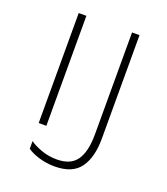

<svg xmlns="http://www.w3.org/2000/svg" viewBox="-134 -808 798 917"><g transform="rotate(20 265.0 -350.0)"><path d="M249 14Q208 14 170 2.5Q132 -9 110 -25V-64Q128 -50 166 -35.5Q204 -21 248 -21Q318 -21 348.5 -64.5Q379 -108 379 -196V-714H417V-188Q417 -93 378.5 -39.5Q340 14 249 14ZM108 -155V-714H147V-155Z"/></g></svg>

Font: Noto Sans Mono Condensed ExtraLight
Style: Regular
Weight: 200
Width: 3
Designer: Monotype Design Team
Foundry: Monotype Imaging Inc.
Version: Version 2.014; ttfautohint (v1.8.4.7-5d5b)